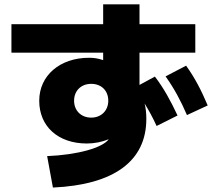

<svg xmlns="http://www.w3.org/2000/svg" viewBox="-20 -801 978 877"><path d="M195.3 -87.9 221.7 55.7C501 43 648.4 -65.4 648.4 -257.8C648.4 -283.2 646 -306.6 640.6 -328.1C660.2 -296.4 678.2 -263.2 695.3 -225.6L791 -273.4C758.8 -341.8 728.5 -397.5 687.5 -451.2L617.2 -413.1V-560.5H872.1V-690.4H617.2V-781.2H451.2V-690.4H32.2V-560.5H451.2V-526.4C427.7 -534.2 409.7 -537.1 386.7 -537.1C253.9 -537.1 159.2 -456.1 159.2 -340.8C159.2 -223.6 245.1 -145.5 377 -145.5C411.6 -145.5 446.8 -152.8 476.6 -165C448.7 -126 335.4 -93.8 195.3 -87.9ZM396.5 -263.7C350.6 -263.7 318.4 -295.9 318.4 -340.8C318.4 -386.7 350.6 -418 396.5 -418C443.4 -418 474.6 -386.7 474.6 -340.8C474.6 -295.9 442.4 -263.7 396.5 -263.7ZM834 -275.4 928.7 -319.3C899.4 -388.7 870.1 -445.3 830.1 -501L736.3 -452.1C776.4 -395.5 804.7 -342.8 834 -275.4Z"/></svg>

Font: Pretendard Black
Style: Regular
Weight: 900
Designer: Base glyphs from Inter by Rasmus Andersson; Hangeul glyphs from Noto Sans CJK(Source Han Sans) by Jang Soo-young and Kan
Foundry: Kil Hyung-jin
Version: Version 1.309;Glyphs 3.2 (3225)